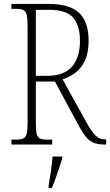

<svg xmlns="http://www.w3.org/2000/svg" viewBox="-20 -734 559 975"><path d="M38 0V-25H61Q85 -25 97.5 -30.5Q110 -36 115 -53.5Q120 -71 120 -108V-606Q120 -642 115 -660Q110 -678 97.5 -683.5Q85 -689 61 -689H38V-714H227Q335 -714 382.5 -668Q430 -622 430 -528Q430 -466 411 -426Q392 -386 362 -364Q332 -342 298 -331L421 -109Q445 -66 465 -46Q485 -26 513 -26H519V0H514Q480 0 458 -8Q436 -16 419 -36Q402 -56 382 -92L259 -320H162V-108Q162 -71 166.5 -53.5Q171 -36 183.5 -30.5Q196 -25 220 -25H245V0ZM220 -349Q304 -349 345 -395Q386 -441 386 -527Q386 -603 352 -643.5Q318 -684 232 -684H162V-349ZM227 208Q233 172 238.5 135Q244 98 247 61H296V71Q290 92 280.5 119.5Q271 147 261.5 174Q252 201 243 221H227Z"/></svg>

Font: Noto Serif Bengali Condensed ExtraLight
Style: Regular
Weight: 200
Width: 3
Designer: Juan Bruce, Universal Thirst, Indian Type Foundry and the Monotype Design Team.
Foundry: Monotype Imaging Inc.
Version: Version 2.003; ttfautohint (v1.8.4.7-5d5b)